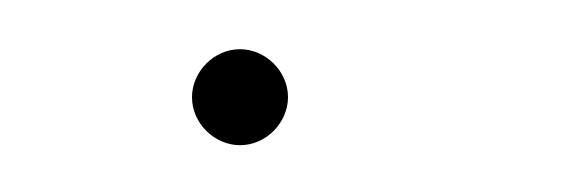

<svg xmlns="http://www.w3.org/2000/svg" viewBox="-20 -308 240 80"><path d="M60 -267.5C60 -256.5 69.5 -247.5 80 -247.5C91 -247.5 100 -257 100 -267.5C100 -278.5 90.5 -287.5 80 -287.5C69 -287.5 60 -278 60 -267.5Z"/></svg>

Font: Znikomit
Style: Regular
Weight: 100
Designer: gluk
Foundry: gluk
Version: Version 0.55